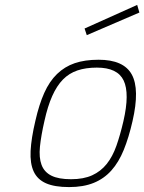

<svg xmlns="http://www.w3.org/2000/svg" viewBox="-20 -752 587 781"><path d="M381 -509Q483 -509 516 -449Q549 -389 519 -259Q504 -193 483.5 -142.5Q463 -92 433 -58.5Q403 -25 361 -8Q319 9 261 9Q202 9 167 -6.5Q132 -22 117 -54.5Q102 -87 104.5 -138Q107 -189 124 -261Q139 -327 160 -374Q181 -421 212 -451Q243 -481 284 -495Q325 -509 381 -509ZM269 -23Q320 -23 355 -39Q390 -55 414 -85Q438 -115 453.5 -159Q469 -203 482 -259Q508 -372 483 -424.5Q458 -477 374 -477Q329 -477 295 -465.5Q261 -454 236 -428.5Q211 -403 192.5 -361.5Q174 -320 161 -261Q147 -200 142.5 -155.5Q138 -111 149 -81.5Q160 -52 189 -37.5Q218 -23 269 -23ZM538 -732 547 -701 333 -609 324 -636Z"/></svg>

Font: Panefresco 1wt
Style: Italic
Weight: 250
Version: Version 1.000